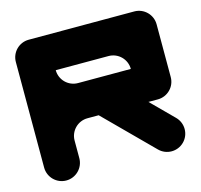

<svg xmlns="http://www.w3.org/2000/svg" viewBox="-101 -804 956 914"><g transform="rotate(-15 376.5 -347.0)"><path d="M463.5 -520.6C511.4 -520.6 550.2 -481.8 550.2 -433.9H290.1C242.2 -433.9 203.4 -472.7 203.4 -520.6ZM30 -607.3V-87C30 -39.2 68.8 -0.3 116.7 -0.3C164.6 -0.3 203.4 -39.2 203.4 -87V-173.8C203.4 -221.6 242.2 -260.5 290.1 -260.5H345.3L575.6 -30.1C609.5 3.8 664.4 3.8 698.3 -30.1C732.1 -64 732.1 -118.9 698.3 -152.7L590.5 -260.5H636.9C684.8 -260.5 723.7 -299.3 723.7 -347.2V-607.3C723.7 -655.2 684.8 -694 636.9 -694H116.7C68.8 -694 30 -655.2 30 -607.3Z"/></g></svg>

Font: OpenLukyanov
Style: Regular
Weight: 400
Designer: Michail Lukyanov
Foundry: book-let.ru
Version: Version 2.1